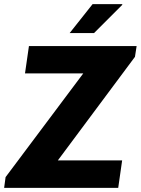

<svg xmlns="http://www.w3.org/2000/svg" viewBox="-37 -909 681 929"><path d="M-17 0 -10 -52 366 -554H84L103 -686H624L616 -634L243 -133H554L535 0ZM300 -749 411 -889H554L555 -886L418 -749Z"/></svg>

Font: Chivo Medium
Style: Bold Italic
Weight: 700
Italic angle: -8.05°
Version: Version 2.002